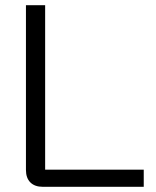

<svg xmlns="http://www.w3.org/2000/svg" viewBox="-20 -720 600 740"><path d="M80 -65V-700H154V-66H534V0H145Q114 0 97 -17Q80 -34 80 -65Z"/></svg>

Font: Stavian Regular
Style: Regular
Weight: 400
Version: Version 1.000; ttfautohint (v1.6)